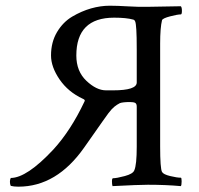

<svg xmlns="http://www.w3.org/2000/svg" viewBox="-20 -665 715 689"><path d="M389.6 -601.6Q253.9 -601.6 253.9 -465.8Q253.9 -409.2 290 -375Q326.2 -340.8 360.4 -340.8H385.7Q470.7 -340.8 470.7 -369.1V-486.3Q470.7 -535.2 469.2 -558.1Q467.8 -581.1 465.3 -587.4Q462.9 -593.8 458 -594.7Q433.6 -601.6 389.6 -601.6ZM374 -644.5Q400.4 -644.5 440.9 -642.1Q481.4 -639.6 512.7 -640.6L628.9 -642.6Q632.8 -638.7 632.8 -626Q632.8 -613.3 628.9 -613.3Q617.2 -613.3 590.8 -606.4Q564.5 -599.6 561.5 -592.8Q554.7 -565.4 554.7 -508.8V-139.6Q554.7 -59.6 561.5 -47.9Q566.4 -39.1 590.8 -33.2Q615.2 -27.3 628.9 -27.3Q631.8 -27.3 631.8 -14.6Q631.8 0 628.9 2.9Q575.2 -2 510.7 -2Q478.5 -2 383.8 2.9Q381.8 -2.9 381.8 -14.2Q381.8 -25.4 385.7 -25.4Q398.4 -25.4 427.7 -33.2Q457 -41 461.9 -53.7Q470.7 -73.2 470.7 -138.7V-282.2Q470.7 -293 464.8 -295.9Q459 -298.8 446.3 -298.8Q420.9 -298.8 410.2 -294.9Q400.4 -290 390.6 -282.2Q380.9 -274.4 369.1 -258.8Q357.4 -243.2 347.7 -229Q337.9 -214.8 317.9 -186.5Q297.9 -158.2 282.2 -135.7Q183.6 4.9 45.9 4.9Q29.3 4.9 18.6 2Q15.6 -3.9 15.6 -12.7Q15.6 -20.5 18.6 -26.4Q76.2 -26.4 171.9 -128.9Q234.4 -197.3 283.2 -300.8Q287.1 -306.6 277.3 -310.5Q224.6 -335 193.8 -379.9Q163.1 -424.8 163.1 -465.8Q163.1 -513.7 184.6 -549.8Q206.1 -585.9 239.3 -605.5Q272.5 -625 306.6 -634.8Q340.8 -644.5 374 -644.5Z"/></svg>

Font: Crimson Text
Style: Roman
Weight: 400
Version: Version 0.13